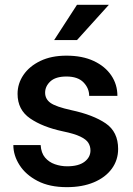

<svg xmlns="http://www.w3.org/2000/svg" viewBox="-20 -770 555 800"><path d="M356.9 -143.1Q356.9 -160.6 348.1 -174.8Q339.4 -189 314.7 -200.9Q290 -212.9 242.2 -222.7Q157.7 -240.7 105.5 -276.6Q53.2 -312.5 53.2 -378.9Q53.2 -421.9 77.9 -458Q102.5 -494.1 148.2 -516.1Q193.8 -538.1 256.8 -538.1Q323.2 -538.1 370.6 -515.9Q418 -493.7 443.6 -455.8Q469.2 -418 469.2 -370.6H351.6Q351.6 -402.3 327.9 -426.8Q304.2 -451.2 256.8 -451.2Q211.9 -451.2 189.9 -430.9Q168 -410.6 168 -383.8Q168 -357.4 190.4 -341.3Q212.9 -325.2 277.3 -311Q368.2 -291.5 420.2 -256.1Q472.2 -220.7 472.2 -149.4Q472.2 -103 445.8 -66.9Q419.4 -30.8 371.3 -10.5Q323.2 9.8 258.3 9.8Q186 9.8 136.5 -16.1Q86.9 -42 61.3 -82.3Q35.6 -122.6 35.6 -165.5H149.4Q151.4 -132.8 167.7 -113.5Q184.1 -94.2 208.7 -85.7Q233.4 -77.1 259.8 -77.1Q307.1 -77.1 332 -95.9Q356.9 -114.7 356.9 -143.1ZM205.6 -603 300.8 -750H433.6L300.8 -603Z"/></svg>

Font: Vazirmatn RD FD Medium
Style: Regular
Weight: 500
Designer: Saber Rastikerdar
Foundry: Saber Rastikerdar
Version: Version 33.003